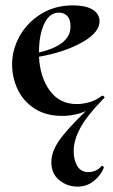

<svg xmlns="http://www.w3.org/2000/svg" viewBox="-20 -419 421 714"><path d="M360 -47Q302 13 278 58Q254 103 254 143Q254 176 267.5 198.5Q281 221 309 221Q324 221 337 214.5Q350 208 357 199Q358 198 360 198Q362 198 364.5 200.5Q367 203 366 205Q355 233 329 254Q303 275 268 275Q230 275 200.5 251Q171 227 171 184Q171 146 199 105Q227 64 299 -6Q259 12 211 12Q151 12 109 -15Q67 -42 46 -86Q25 -130 25 -180Q25 -234 53 -284.5Q81 -335 132.5 -367Q184 -399 251 -399Q296 -399 321.5 -385Q347 -371 350 -345Q354 -301 288 -263Q222 -225 125 -208Q129 -131 165.5 -81.5Q202 -32 265 -32Q289 -32 314 -39.5Q339 -47 359 -63H361Q364 -63 367 -60Q370 -57 368 -55ZM125 -224Q246 -252 242 -324Q242 -346 230.5 -359Q219 -372 199 -372Q164 -372 144.5 -330.5Q125 -289 125 -224Z"/></svg>

Font: Cormorant Upright
Style: Bold
Weight: 700
Designer: Christian Thalmann (Catharsis Fonts)
Foundry: Catharsis Fonts
Version: Version 3.302